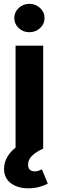

<svg xmlns="http://www.w3.org/2000/svg" viewBox="-20 -788 311 1018"><path d="M62.5 0V-545.9H209V0ZM130.4 210.4Q73.2 210.4 37.4 183.3Q1.5 156.2 1.5 106.9Q1.5 72.8 20 42Q38.6 11.2 69.8 -10.7L209 0Q170.4 17.6 149.7 38.1Q128.9 58.6 128.9 84.5Q128.9 120.6 164.6 120.6Q174.8 120.6 184.3 117.4Q193.8 114.3 202.1 109.4L233.4 185.5Q215.3 195.8 188 203.1Q160.6 210.4 130.4 210.4ZM135.7 -617.2Q102.5 -617.2 79.1 -639.2Q55.7 -661.1 55.7 -692.4Q55.7 -723.6 79.1 -745.6Q102.5 -767.6 135.7 -767.6Q168.9 -767.6 192.6 -745.6Q216.3 -723.6 216.3 -692.4Q216.3 -661.1 192.6 -639.2Q168.9 -617.2 135.7 -617.2Z"/></svg>

Font: Inter
Style: Bold
Weight: 700
Designer: Rasmus Andersson
Foundry: rsms
Version: Version 4.001;git-9221beed3